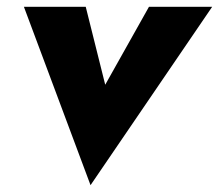

<svg xmlns="http://www.w3.org/2000/svg" viewBox="-20 -480 641 562"><path d="M50 -460 245 62 601 -460H416L288 -232L231 -460Z"/></svg>

Font: Jost* 800 Heavy Italic
Style: Italic
Weight: 800
Italic angle: -10°
Version: Version 3.200; ttfautohint (v0.97) -l 8 -r 50 -G 200 -x 14 -